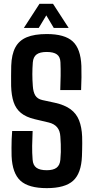

<svg xmlns="http://www.w3.org/2000/svg" viewBox="-20 -989 494 1018"><path d="M228 8.5Q131.5 8.5 88.5 -30.8Q45.5 -70 41.5 -161Q41 -183.5 41 -205.5Q41 -227.5 41.8 -249.8Q42.5 -272 44.5 -294.5H153Q151 -254.5 150.5 -216.2Q150 -178 153 -142Q155 -113 173 -99.8Q191 -86.5 228 -86.5Q262.5 -86.5 280 -99.8Q297.5 -113 300 -142Q302 -161.5 302.5 -182.5Q303 -203.5 302.2 -224.5Q301.5 -245.5 300 -264.5Q298.5 -295.5 283 -314Q267.5 -332.5 238.5 -339.5L164.5 -357Q118 -368 91 -390.2Q64 -412.5 52.2 -447.8Q40.5 -483 39 -533Q38.5 -560 38.8 -586.5Q39 -613 39.5 -640Q41.5 -700.5 61.2 -737.5Q81 -774.5 121.8 -791.5Q162.5 -808.5 228 -808.5Q323 -808.5 365.5 -769.5Q408 -730.5 411.5 -639.5Q412.5 -613 412 -579Q411.5 -545 410 -511.5H299.5Q301 -551.5 301.5 -587.5Q302 -623.5 300.5 -658.5Q299.5 -687.5 281.8 -700.5Q264 -713.5 227.5 -713.5Q192 -713.5 174.2 -700.5Q156.5 -687.5 154 -658.5Q151.5 -626.5 151.5 -595.8Q151.5 -565 154 -533Q156 -501.5 167 -483Q178 -464.5 204.5 -458.5L271.5 -444Q323 -432.5 354 -409.8Q385 -387 399.2 -351Q413.5 -315 415.5 -264.5Q416 -248.5 416 -230.5Q416 -212.5 415.5 -194.8Q415 -177 414.5 -161Q411 -70 367.8 -30.8Q324.5 8.5 228 8.5ZM106.5 -841 189.5 -969H261L344 -841H265L225.5 -907.5L185.5 -841Z"/></svg>

Font: Big Shoulders Text Thin
Style: Bold
Weight: 700
Version: Version 2.002